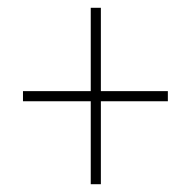

<svg xmlns="http://www.w3.org/2000/svg" viewBox="-20 -666 491 493"><path d="M213 -406H39V-432H213V-646H239V-432H411V-406H239V-193H213Z"/></svg>

Font: Noto Sans Telugu UI Condensed Thin
Style: Regular
Weight: 100
Width: 3
Designer: Jelle Bosma - Monotype Design Team
Foundry: Monotype Imaging Inc.
Version: Version 2.005; ttfautohint (v1.8.4.7-5d5b)